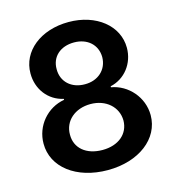

<svg xmlns="http://www.w3.org/2000/svg" viewBox="-110 -832 861 936"><g transform="rotate(-15 320.0 -363.5)"><path d="M320.3 9.9C477.3 9.9 590.2 -76.7 590.2 -195.3C590.2 -285.9 522.7 -361.9 438.2 -376.4V-381.4C511.7 -397.4 563.2 -463.4 563.2 -542.6C563.2 -654.1 459.9 -737.2 320.3 -737.2C179 -737.2 76.3 -654.5 76.7 -542.6C76.3 -463.4 126.4 -397.4 201.7 -381.4V-376.4C115.4 -361.9 49.4 -285.9 49.7 -195.3C49.4 -76.7 161.2 9.9 320.3 9.9ZM320.3 -423.3C252.1 -422.9 204.5 -466.6 205.3 -529.8C204.5 -592.3 251.1 -634.2 320.3 -634.2C387.8 -634.2 434.7 -592.3 435.4 -529.8C434.7 -466.3 386.4 -422.9 320.3 -423.3ZM320.3 -91.6C237.6 -91.6 184.7 -137.1 185.4 -204.5C184.7 -273.8 241.5 -323.2 320.3 -323.2C397.4 -323.2 454.5 -273.4 455.3 -204.5C454.5 -137.1 400.9 -91.6 320.3 -91.6Z"/></g></svg>

Font: Riot Sans 2.0
Style: Bold
Weight: 600
Designer: Rasmus Andersson
Foundry: rsms
Version: Version 3.006;hotconv 1.0.109;makeotfexe 2.5.65596